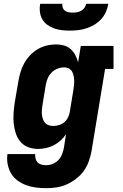

<svg xmlns="http://www.w3.org/2000/svg" viewBox="-20 -770 640 1003"><path d="M221 213Q194 213 167 209.5Q140 206 116 197Q92 188 71.5 173Q51 158 38 136Q25 114 20 87.5Q15 61 19 35H164Q163 47 166 59Q169 71 177 79Q185 87 197 90Q209 93 221 93Q238 93 255.5 86Q273 79 285.5 65.5Q298 52 304.5 35Q311 18 314 1L325 -69Q313 -51 296.5 -36Q280 -21 260.5 -11Q241 -1 220 3.5Q199 8 178 8Q151 8 126.5 -1.5Q102 -11 86 -30.5Q70 -50 62 -75Q54 -100 51.5 -126.5Q49 -153 51 -180.5Q53 -208 57 -235L76 -345Q80 -369 87 -393Q94 -417 106.5 -439.5Q119 -462 137 -481Q155 -500 177 -513Q199 -526 223.5 -532Q248 -538 273 -538Q294 -538 314 -532.5Q334 -527 349 -513.5Q364 -500 373.5 -482Q383 -464 388 -444L402 -530H573V-410H529L458 20Q453 47 443.5 73.5Q434 100 417.5 123Q401 146 377.5 164Q354 182 328 193.5Q302 205 275 209Q248 213 221 213ZM259 -112Q274 -112 289.5 -117Q305 -122 317 -132.5Q329 -143 336 -158Q343 -173 345 -188L363 -298Q365 -311 366.5 -324Q368 -337 367.5 -349.5Q367 -362 364.5 -374.5Q362 -387 356 -397Q350 -407 339 -412.5Q328 -418 315 -418Q297 -418 279.5 -411Q262 -404 249 -390.5Q236 -377 229 -360Q222 -343 219 -326L201 -216Q199 -204 198.5 -191.5Q198 -179 199.5 -167.5Q201 -156 205 -145.5Q209 -135 216.5 -127Q224 -119 235.5 -115.5Q247 -112 259 -112ZM345 -610Q324 -610 302.5 -612.5Q281 -615 262 -622Q243 -629 227 -640.5Q211 -652 201 -669.5Q191 -687 188.5 -708Q186 -729 190 -750H306Q304 -739 308 -729Q312 -719 320 -713.5Q328 -708 339 -706Q350 -704 360 -704Q371 -704 382.5 -706Q394 -708 404 -713.5Q414 -719 421 -729Q428 -739 430 -750H546Q542 -728 533 -707.5Q524 -687 508.5 -670Q493 -653 473 -641Q453 -629 431.5 -622Q410 -615 388 -612.5Q366 -610 345 -610Z"/></svg>

Font: Iosevka Slab HvExObl
Style: Regular
Weight: 900
Width: 7
Italic angle: -9°
Monospace: yes
Designer: Belleve Invis
Foundry: Belleve Invis
Version: Version 11.1.1; ttfautohint (v1.8.3)